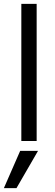

<svg xmlns="http://www.w3.org/2000/svg" viewBox="-33 -727 286 990"><path d="M156 0H77V-707H156ZM52 243H-13L71 51H163Z"/></svg>

Font: Hind Vadodara
Style: Regular
Weight: 400
Designer: Hitesh Malaviya
Foundry: Indian Type Foundry
Version: Version 1.001;PS 1.0;hotconv 1.0.86;makeotf.lib2.5.63406; tt